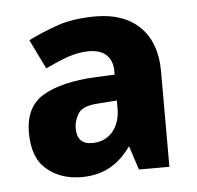

<svg xmlns="http://www.w3.org/2000/svg" viewBox="-36 -759 440 429"><g transform="rotate(-5 183.5 -544.5)"><path d="M193.8 -722.2C160.6 -722.2 132.3 -718.3 108.9 -710.4C85 -702.1 62.5 -692.9 41 -682.1L73.2 -616.2C111.8 -634.3 140.1 -646 170.9 -646C205.6 -646 224.1 -627.9 224.1 -597.2V-588.9L181.2 -586.9C129.9 -584.5 90.3 -574.7 63 -558.6C35.6 -542.5 22 -514.6 22 -476.1C22 -438.5 32.2 -411.1 53.2 -393.6C73.7 -376 99.6 -367.2 130.9 -367.2C180.2 -367.2 215.3 -388.2 242.2 -426.8L259.8 -373H328.1V-588.9C328.1 -670.4 279.3 -722.2 193.8 -722.2ZM224.1 -513.2C224.1 -471.7 200.7 -440.9 161.1 -440.9C138.2 -440.9 127 -453.1 127 -477.1C127 -488.3 130.4 -499.5 137.2 -510.3C143.6 -520.5 158.7 -526.4 182.1 -527.8L224.1 -530.8Z"/></g></svg>

Font: Avrile Sans
Style: Bold
Weight: 700
Designer: Monotype Design Team, Google (font), Stefan Peev (BGR Cyrillic), Cristiano Sobral (main changes)
Foundry: The Avrile Sans Project Authors
Version: Version 3.110